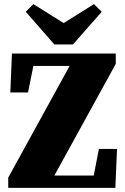

<svg xmlns="http://www.w3.org/2000/svg" viewBox="-20 -912 608 932"><path d="M20 0V-50L318 -592H142L116 -463H30L38 -652H542V-602L244 -60H435L460 -189H548L540 0ZM142 -892 289 -800 436 -892 474 -855 334 -696H244L105 -855Z"/></svg>

Font: Source Serif 4 Black
Style: Regular
Weight: 900
Designer: Frank Grießhammer
Foundry: Adobe
Version: Version 4.005;hotconv 1.1.0;makeotfexe 2.6.0